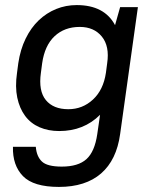

<svg xmlns="http://www.w3.org/2000/svg" viewBox="-20 -528 600 756"><path d="M213 -12Q170 -12 135.5 -27Q101 -42 79 -71.5Q57 -101 48 -143.5Q39 -186 47 -241L52 -279Q60 -333 81 -376Q102 -419 132.5 -448Q163 -477 201 -492.5Q239 -508 282 -508Q391 -508 433 -429L453 -500H523L453 0Q439 102 378 155Q317 208 212 208Q112 208 70.5 165.5Q29 123 31 50H121Q124 88 145 108Q166 128 223 128Q288 128 320.5 98.5Q353 69 363 0L374 -76Q310 -12 213 -12ZM249 -98Q305 -98 346 -136Q387 -174 397 -241L402 -279Q412 -346 381 -384Q350 -422 294 -422Q234 -422 195 -385.5Q156 -349 146 -279L141 -241Q131 -170 160.5 -134Q190 -98 249 -98Z"/></svg>

Font: Retni Sans Medium
Style: Italic
Weight: 500
Italic angle: -8°
Designer: Vitaly Kuzmin
Foundry: ParaType Ltd.
Version: Version 1.00;June 10, 2019;FontCreator 11.5.0.2425 64-bit; t